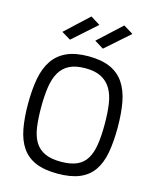

<svg xmlns="http://www.w3.org/2000/svg" viewBox="-136 -1030 923 1132"><g transform="rotate(15 325.5 -463.5)"><path d="M325 -63Q385 -63 423 -80Q461 -97 482 -132Q503 -167 511 -219.5Q519 -272 519 -344Q519 -413 511 -467Q503 -521 481 -557.5Q459 -594 421.5 -613.5Q384 -633 325 -633Q265 -633 227.5 -614Q190 -595 168.5 -558Q147 -521 139 -467Q131 -413 131 -344Q131 -275 138.5 -222Q146 -169 167.5 -134Q189 -99 227 -81Q265 -63 325 -63ZM325 10Q244 10 191 -12.5Q138 -35 107 -80Q76 -125 63.5 -191Q51 -257 51 -344Q51 -430 63.5 -497.5Q76 -565 107.5 -611.5Q139 -658 192 -682Q245 -706 325 -706Q405 -706 458 -682Q511 -658 542 -611.5Q573 -565 585.5 -498Q598 -431 598 -344Q598 -255 585.5 -188.5Q573 -122 542 -78Q511 -34 458 -12Q405 10 325 10ZM480 -936 539 -900 393 -771 338 -805ZM279 -937 337 -901 192 -772 137 -805Z"/></g></svg>

Font: Panefresco 400wt
Style: Regular
Weight: 400
Foundry: Campivisivi & Chank Co
Version: Version 1.002